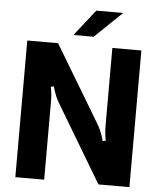

<svg xmlns="http://www.w3.org/2000/svg" viewBox="-62 -1015 889 1068"><g transform="rotate(5 382.5 -481.0)"><path d="M64 0V-763H236L488 -343Q502 -320 511 -300Q520 -280 531 -242L547 -246Q542 -275 540.5 -294Q539 -313 539 -342V-763H701V0H528L274 -425Q261 -446 252.5 -465.5Q244 -485 233 -522L217 -518Q222 -491 223.5 -473Q225 -455 225 -423V0ZM430 -816H317L432 -962H582Z"/></g></svg>

Font: Open Sauce Sans ExtraBold
Style: Regular
Weight: 800
Designer: Alfredo Marco Pradil
Foundry: Creative Sauce Fz LLC
Version: Version 1.477